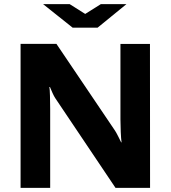

<svg xmlns="http://www.w3.org/2000/svg" viewBox="-20 -914 830 934"><path d="M80.1 -700.7H254.4L539.6 -278.3Q545.4 -269.5 554.9 -250.7Q564.5 -231.9 569.3 -221.7H571.3Q568.8 -239.7 567.4 -272.5Q565.9 -305.2 565.9 -334V-700.2H709.5L710 0H542L248.5 -437Q243.2 -444.8 235.6 -461.4Q228 -478 223 -490.7H220.2Q222.2 -480.5 223.1 -447.5Q224.1 -414.6 224.1 -384.3V0H80.1ZM189.5 -894H318.8L394.5 -846.2L470.7 -894H595.2L454.6 -779.3H333.5Z"/></svg>

Font: DavidDev Light
Style: Regular
Weight: 300
Designer: David.dev
Foundry: David.dev
Version: Version 1.001;FEAKit 1.0